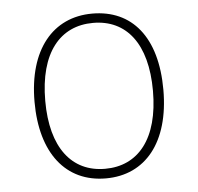

<svg xmlns="http://www.w3.org/2000/svg" viewBox="-46 -620 699 678"><g transform="rotate(-5 303.5 -281.0)"><path d="M305 -573C165 -573 75 -465 75 -280C75 -98 161 11 303 11C443 11 532 -97 532 -283C532 -471 445 -573 305 -573ZM305 -540C423 -540 495 -450 495 -283C495 -112 420 -23 303 -23C185 -23 113 -114 113 -280C113 -451 188 -540 305 -540Z"/></g></svg>

Font: Glow Sans SC Normal ExtraLight
Style: Regular
Weight: 200
Designer: Ryoko NISHIZUKA (kana, bopomofo & ideographs); Paul D. Hunt (Latin, Greek & Cyrillic); Sandoll Communications, Soo-young
Version: Version 0.93